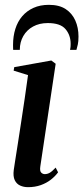

<svg xmlns="http://www.w3.org/2000/svg" viewBox="-20 -764 345 795"><path d="M96 11Q78 11 63.2 4.2Q48.5 -2.5 41 -18.2Q33.5 -34 37 -60.5Q38 -68.5 42.5 -96.8Q47 -125 53.5 -166.8Q60 -208.5 67.5 -257.8Q75 -307 82.5 -357.5Q90 -408 96 -453L36.5 -471.5L39 -486L192.5 -513.5L210.5 -500L147 -75.5Q144 -56 150.5 -49.5Q157 -43 165.5 -43Q176 -43 185.8 -48.5Q195.5 -54 210.5 -70L220.5 -50.5Q208.5 -34 190.5 -20Q172.5 -6 148.8 2.5Q125 11 96 11ZM34.5 -557.5Q34.5 -562 34.2 -566Q34 -570 34 -578Q34 -614 43.5 -644.2Q53 -674.5 72 -696.8Q91 -719 118.8 -731.5Q146.5 -744 182.5 -744Q225 -744 251.8 -726.5Q278.5 -709 291.8 -679.2Q305 -649.5 305 -613Q305 -592 302.2 -579.8Q299.5 -567.5 296.5 -557.5H270Q270.5 -560.5 271.5 -565.8Q272.5 -571 272.5 -582.5Q272.5 -618.5 251.2 -643.5Q230 -668.5 178 -668.5Q143 -668.5 117 -654.2Q91 -640 76.5 -614.8Q62 -589.5 62 -557.5Z"/></svg>

Font: Merriweather 144pt Medium
Style: Italic
Weight: 500
Italic angle: -7.8°
Version: Version 2.101